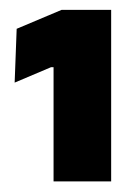

<svg xmlns="http://www.w3.org/2000/svg" viewBox="-20 -722 266 380"><path d="M200 -363H86V-589H81L9 -558.5L13 -665L102 -702.5H200Z"/></svg>

Font: Anek Devanagari Medium ExtraBold
Style: Regular
Weight: 800
Version: Version 1.003